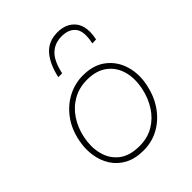

<svg xmlns="http://www.w3.org/2000/svg" viewBox="-214 -889 1025 1025"><g transform="rotate(-45 298.5 -377.0)"><path d="M272 9Q210.5 9 166.5 -14.2Q122.5 -37.5 96.8 -77.5Q71 -117.5 63.5 -168Q60.5 -188.5 60.5 -209.5Q60.5 -240.5 67 -273Q82 -346.5 121.2 -398.2Q160.5 -450 214 -477Q267.5 -504 326 -504Q406 -504 457 -464.5Q508 -425 527 -361Q537.5 -326 537.5 -288Q537.5 -256 530 -222Q515.5 -154 479 -102Q442.5 -50 389.5 -20.5Q336.5 9 272 9ZM274 -23Q335 -23 381.2 -50.5Q427.5 -78 457.2 -124.5Q487 -171 499 -228Q506 -261 506 -291Q506 -323 498 -351.5Q482.5 -406.5 439 -439.2Q395.5 -472 326 -472Q265.5 -472 218.5 -445.2Q171.5 -418.5 140.8 -372Q110 -325.5 98 -267Q91.5 -236 91.5 -207Q91.5 -175.5 99 -147Q113 -91 156.5 -57Q200 -23 274 -23ZM483 -589Q489.5 -619.5 489.5 -642.5Q489.5 -679.5 473.5 -699.5Q447.5 -732 394 -732Q341 -732 306.8 -699.2Q272.5 -666.5 256 -590H227Q245 -672.5 285 -717.8Q325 -763 393 -763Q460.5 -763 495.5 -718Q518 -688 518 -642Q518 -618.5 512 -590Z"/></g></svg>

Font: Heraclito Thin
Style: Italic
Weight: 100
Italic angle: -12°
Designer: Kostas Bartsokas (font) & Cristiano Sobral (main changes)
Foundry: Kostas Bartsokas (font) & Cristiano Sobral (main changes)
Version: Version 1.00;July 8, 2020;FontCreator 13.0.0.2655 64-bit